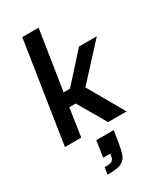

<svg xmlns="http://www.w3.org/2000/svg" viewBox="-248 -839 1048 1224"><g transform="rotate(-30 275.5 -227.0)"><path d="M18 0ZM336 0 216 -206H169L138 0H18L133 -743H253L185 -306H232L416 -510H547L321 -264L472 0ZM173 238Q192 238 205 236.5Q218 235 226 230.5Q234 226 238 218.5Q242 211 244 198L247 181H195L213 62H341L328 146Q321 190 312.5 218Q304 246 286.5 261.5Q269 277 240.5 283Q212 289 165 289Z"/></g></svg>

Font: Azeri Sans SemiBold
Style: Italic
Weight: 600
Designer: Hector Gatti & Omnibus-Type (original fonts) / Cristiano Sobral (main changes and remastering)
Foundry: Omnibus-Type
Version: Version 0.07;August 21, 2020;FontCreator 13.0.0.2681 64-bit;